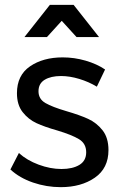

<svg xmlns="http://www.w3.org/2000/svg" viewBox="-20 -770 500 793"><path d="M232 -456Q190 -456 164.5 -440.5Q139 -425 139 -393Q139 -361 167.5 -344.5Q196 -328 254 -311Q309 -295 344 -279Q379 -263 403.5 -232Q428 -201 428 -150Q428 -75 371.5 -36Q315 3 231 3Q172 3 116.5 -16Q61 -35 23 -70L58 -138Q91 -108 139.5 -90Q188 -72 234 -72Q280 -72 308 -89Q336 -106 336 -141Q336 -177 306.5 -195Q277 -213 217 -231Q164 -246 130.5 -261.5Q97 -277 73.5 -307Q50 -337 50 -385Q50 -459 104 -496Q158 -533 239 -533Q287 -533 333.5 -519.5Q380 -506 414 -483L380 -412Q347 -432 307.5 -444Q268 -456 232 -456ZM389 -617H296L235 -684L174 -617H81L186 -750H284Z"/></svg>

Font: Montserrat
Style: Regular
Weight: 400
Designer: Julieta Ulanovsky
Foundry: Julieta Ulanovsky
Version: Version 6.001